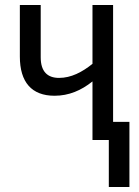

<svg xmlns="http://www.w3.org/2000/svg" viewBox="-20 -557 552 764"><path d="M430 -537H348V-303C307 -270 263 -247 215 -247C169 -247 142 -272 142 -329V-537H59V-332C59 -230 106 -176 197 -176C254 -176 303 -197 348 -233V0H413V187H495V-72H430Z"/></svg>

Font: Noto Sans Condensed
Style: Regular
Weight: 400
Width: 3
Designer: Monotype Design Team
Foundry: Monotype Imaging Inc.
Version: Version 2.013